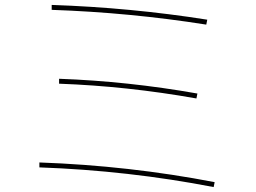

<svg xmlns="http://www.w3.org/2000/svg" viewBox="-20 -740 1040 780"><path d="M140 -60V-80Q505 -67 852 0L848 20Q502 -47 140 -60ZM220 -400V-420Q499 -410 782 -360L778 -340Q496 -390 220 -400ZM190 -700V-720Q512 -709 822 -660L818 -640Q508 -689 190 -700Z"/></svg>

Font: Mplus 1p Thin
Style: Regular
Weight: 250
Version: Version 1.061